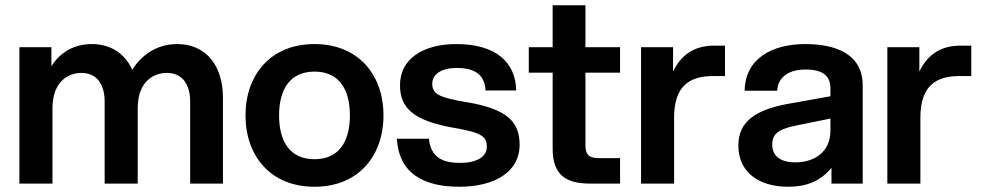

<svg xmlns="http://www.w3.org/2000/svg" viewBox="-20 -700 3748 732"><path d="M705 -313V0H830V-328C830 -450 765 -532 656 -532C576 -532 519 -489 484 -434C457 -495 403 -532 330 -532C257 -532 207 -496 176 -448V-520H54V0H180V-286C180 -394 245 -422 290 -422C351 -422 379 -376 379 -313V0H505V-286C505 -394 570 -422 616 -422C677 -422 705 -376 705 -313Z M1179 12C1346 12 1442 -105 1442 -260C1442 -415 1346 -532 1179 -532C1012 -532 916 -415 916 -260C916 -105 1012 12 1179 12ZM1179 -93C1086 -93 1044 -160 1044 -260C1044 -360 1086 -427 1179 -427C1272 -427 1314 -360 1314 -260C1314 -160 1272 -93 1179 -93Z M1731 12C1865 12 1961 -44 1961 -148C1961 -235 1915 -285 1756 -311C1652 -328 1628 -343 1628 -381C1628 -420 1668 -441 1720 -441C1778 -441 1828 -424 1831 -355H1948C1946 -463 1870 -532 1720 -532C1591 -532 1505 -474 1505 -376C1505 -291 1551 -240 1714 -212C1821 -194 1836 -177 1836 -140C1836 -101 1795 -79 1735 -79C1665 -79 1623 -101 1615 -171H1493C1501 -40 1593 12 1731 12Z M2087 -680V-520H1996V-423H2087V-133C2087 -28 2143 0 2231 0H2344V-97H2262C2225 -97 2212 -112 2212 -146V-423H2344V-520H2212V-680Z M2424 0H2550V-252C2550 -373 2610 -410 2698 -410H2744V-526H2703C2637 -526 2581 -500 2546 -427V-520H2424Z M3150 0H3269V-377C3269 -472 3198 -532 3050 -532C2925 -532 2821 -478 2819 -354H2943C2946 -411 2994 -435 3051 -435C3118 -435 3146 -410 3146 -363V-333L2995 -306C2860 -283 2795 -237 2795 -145C2795 -44 2872 12 2985 12C3050 12 3105 -6 3150 -60ZM3013 -81C2952 -81 2924 -108 2924 -149C2924 -196 2959 -210 3018 -222L3146 -248V-202C3146 -116 3079 -81 3013 -81Z M3363 0H3489V-252C3489 -373 3549 -410 3637 -410H3683V-526H3642C3576 -526 3520 -500 3485 -427V-520H3363Z"/></svg>

Font: Aspekta 600
Style: Regular
Weight: 600
Designer: Ivo Dolenc
Version: Version 2.100